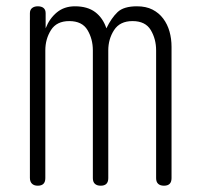

<svg xmlns="http://www.w3.org/2000/svg" viewBox="-20 -580 640 610"><path d="M100 10Q88 10 81.5 3.5Q75 -3 75 -15V-538Q75 -549 82 -554.5Q89 -560 100 -560Q112 -560 118.5 -554.5Q125 -549 125 -538V-490Q137 -521 160.5 -540.5Q184 -560 218 -560Q258 -560 282.5 -541.5Q307 -523 318 -490Q334 -523 353.5 -541.5Q373 -560 415 -560Q444 -560 464.5 -549.5Q485 -539 498.5 -521Q512 -503 518.5 -480Q525 -457 525 -431V-14Q525 -2 519 4Q513 10 501 10Q489 10 482.5 4Q476 -2 476 -14V-420Q476 -456 459 -484.5Q442 -513 401 -513Q361 -513 342.5 -484.5Q324 -456 324 -420V-14Q324 -2 318 4Q312 10 300 10Q288 10 281.5 4Q275 -2 275 -14V-420Q275 -456 258 -484.5Q241 -513 200 -513Q160 -513 142 -484.5Q124 -456 124 -420V-14Q124 -2 118 4Q112 10 100 10Z"/></svg>

Font: Maple Mono Thin
Style: Regular
Weight: 250
Monospace: yes
Designer: subframe7536
Version: Version 7.000